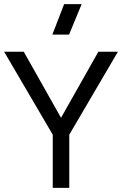

<svg xmlns="http://www.w3.org/2000/svg" viewBox="-20 -911 592 931"><path d="M551.8 -660.2 315.9 -257.8V0H235.8V-257.8L0 -660.2H95.2L275.9 -339.8L457 -660.2ZM233.9 -743.2 291 -891.1H376L314.9 -743.2Z"/></svg>

Font: Human Sans
Style: Regular
Weight: 400
Designer: Tim Radville
Foundry: Continuum
Version: Version 1.000;FEAKit 1.0